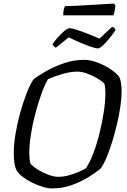

<svg xmlns="http://www.w3.org/2000/svg" viewBox="-20 -1055 711 1075"><path d="M272 0Q247 0 217 -9.5Q187 -19 158 -33.5Q129 -48 106.5 -65.5Q84 -83 74 -99Q65 -116 61 -141Q57 -166 57 -197Q57 -246 67 -306Q77 -366 93.5 -425Q110 -484 129 -533Q148 -582 167 -610Q195 -632 240 -657.5Q285 -683 339.5 -701.5Q394 -720 452 -720Q485 -720 525.5 -705Q566 -690 600 -667Q634 -644 649 -622Q655 -607 658 -586Q661 -565 661 -543Q661 -506 654 -458.5Q647 -411 635 -360Q623 -309 608 -260.5Q593 -212 576.5 -173Q560 -134 544 -112Q517 -89 475 -63Q433 -37 381 -18.5Q329 0 272 0ZM306 -65Q335 -65 366 -73.5Q397 -82 423 -93.5Q449 -105 461 -113Q483 -145 502.5 -196.5Q522 -248 537 -308.5Q552 -369 561 -427.5Q570 -486 570 -532Q570 -545 569 -558Q568 -571 566 -582Q564 -589 548 -601Q532 -613 509 -625Q486 -637 461 -645.5Q436 -654 414 -654Q373 -654 327 -640Q281 -626 249 -612Q230 -580 211.5 -528.5Q193 -477 177.5 -418Q162 -359 153 -301.5Q144 -244 144 -199Q144 -183 145.5 -168Q147 -153 150 -140Q161 -125 188.5 -107.5Q216 -90 248.5 -77.5Q281 -65 306 -65ZM528 -784Q516 -784 488 -793.5Q460 -803 426.5 -817.5Q393 -832 365 -846L293 -788Q288 -790 282.5 -795Q277 -800 274 -808Q288 -828 306.5 -848.5Q325 -869 342 -883Q359 -897 370 -897Q381 -897 410 -888Q439 -879 473.5 -865Q508 -851 537 -839L608 -905Q616 -903 621 -897Q626 -891 627 -887Q612 -864 592.5 -840Q573 -816 555.5 -800Q538 -784 528 -784ZM334 -969Q334 -990 337.5 -1003.5Q341 -1017 345 -1021Q373 -1021 412 -1023Q451 -1025 491.5 -1027.5Q532 -1030 565.5 -1032Q599 -1034 616 -1035L626 -1026Q625 -1007 621.5 -991.5Q618 -976 615 -969Z"/></svg>

Font: Texturina 72pt 72pt Regular
Style: Italic
Weight: 400
Italic angle: -11°
Designer: Guillermo Torres Carreño
Foundry: Omnibus-Type
Version: Version 1.002; ttfautohint (v1.8.3)